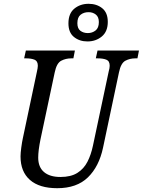

<svg xmlns="http://www.w3.org/2000/svg" viewBox="-20 -980 751 1010"><path d="M281 10Q187 10 137.5 -33.5Q88 -77 88 -157Q88 -175 92 -204.5Q96 -234 100 -252L174 -602Q179 -623 179 -634Q179 -659 161.5 -666Q144 -673 118 -673H107L116 -714H374L366 -673H355Q326 -673 302 -660.5Q278 -648 268 -600L193 -247Q181 -188 181 -151Q181 -101 211.5 -75Q242 -49 298 -49Q353 -49 387 -70.5Q421 -92 440 -129Q459 -166 469 -214L552 -605Q557 -622 557 -634Q557 -659 539.5 -666Q522 -673 495 -673H484L493 -714H711L703 -673H692Q663 -673 639.5 -660.5Q616 -648 606 -600L522 -203Q501 -104 442.5 -47Q384 10 281 10ZM440 -762Q398 -762 369 -785.5Q340 -809 340 -857Q340 -909 371 -934.5Q402 -960 446 -960Q489 -960 518 -936.5Q547 -913 547 -865Q547 -814 515.5 -788Q484 -762 440 -762ZM442 -806Q465 -806 482.5 -819.5Q500 -833 500 -864Q500 -891 484 -903.5Q468 -916 446 -916Q421 -916 404 -902.5Q387 -889 387 -858Q387 -830 403 -818Q419 -806 442 -806Z"/></svg>

Font: Noto Serif Condensed
Style: Italic
Weight: 400
Width: 3
Italic angle: -12°
Designer: Monotype Design Team
Foundry: Monotype Imaging Inc.
Version: Version 2.014; ttfautohint (v1.8.4.7-5d5b)